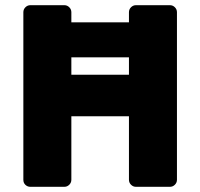

<svg xmlns="http://www.w3.org/2000/svg" viewBox="-20 -720 772 740"><path d="M662 -673V-27Q662 -16 654 -8Q646 0 635 0H504Q493 0 485 -8Q477 -16 477 -27V-272H255V-27Q255 -16 247 -8Q239 0 228 0H97Q86 0 78 -7.5Q70 -15 70 -27V-673Q70 -684 78 -692Q86 -700 97 -700H228Q239 -700 247 -692Q255 -684 255 -673V-634H477V-673Q477 -684 485 -692Q493 -700 504 -700H635Q646 -700 654 -692Q662 -684 662 -673ZM477 -499H255V-432H477Z"/></svg>

Font: Rubik
Style: Regular
Weight: 700
Designer: Hubert & Fischer
Foundry: Hubert & Fischer
Version: Version 1.100